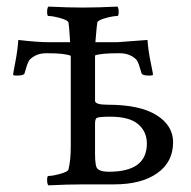

<svg xmlns="http://www.w3.org/2000/svg" viewBox="-20 -556 575 579"><path d="M266.6 -388.7V-252Q266.6 -240.2 304.7 -240.2Q401.4 -240.2 451.7 -209Q502 -177.7 502 -127Q502 -67.4 454.1 -33.7Q406.2 0 324.2 0H231.4Q185.5 0 126 2.9Q122.1 -1 122.1 -13.2Q122.1 -25.4 126 -25.4Q138.7 -25.4 161.6 -31.7Q184.6 -38.1 186.5 -44.9Q193.4 -73.2 193.4 -113.3V-387.7Q175.8 -395.5 121.1 -395.5Q99.6 -395.5 85.4 -387.7Q71.3 -379.9 66.9 -372.1Q62.5 -364.3 58.6 -350.1Q54.7 -335.9 53.7 -334Q50.8 -328.1 30.3 -328.1Q19.5 -328.1 19.5 -331.1Q19.5 -334 26.4 -369.6Q33.2 -405.3 35.2 -435.5Q92.8 -428.7 127.9 -428.7H191.4Q191.4 -431.6 190.4 -445.3Q189.5 -459 188.5 -471.2Q187.5 -483.4 186.5 -488.3Q184.6 -495.1 161.6 -501.5Q138.7 -507.8 126 -507.8Q122.1 -507.8 122.1 -520Q122.1 -532.2 126 -536.1Q185.5 -533.2 230.5 -533.2Q273.4 -533.2 334 -536.1Q337.9 -532.2 337.9 -520Q337.9 -507.8 334 -507.8Q321.3 -507.8 298.3 -501.5Q275.4 -495.1 273.4 -488.3Q272.5 -486.3 267.6 -428.7H333L424.8 -435.5Q426.8 -405.3 434.1 -369.6Q441.4 -334 441.4 -331.1Q441.4 -328.1 430.7 -328.1Q410.2 -328.1 407.2 -334Q406.2 -335.9 402.3 -350.1Q398.4 -364.3 394 -372.1Q389.6 -379.9 375.5 -387.7Q361.3 -395.5 339.8 -395.5Q282.2 -395.5 266.6 -388.7ZM312.5 -204.1Q278.3 -204.1 271.5 -200.2Q266.6 -197.3 266.6 -182.6V-91.8Q266.6 -50.8 275.4 -45.9Q284.2 -38.1 308.6 -38.1Q422.9 -38.1 422.9 -123Q422.9 -159.2 396.5 -181.6Q370.1 -204.1 312.5 -204.1Z"/></svg>

Font: Crimson Text
Style: Roman
Weight: 400
Version: Version 0.13